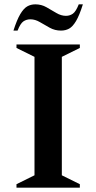

<svg xmlns="http://www.w3.org/2000/svg" viewBox="-20 -865 444 885"><path d="M56 0V-16L139 -57V-603L56 -644V-660H348V-644L265 -603V-57L348 -16V0ZM42 -724Q58 -774 73.5 -800Q89 -826 105.5 -835.5Q122 -845 143 -845Q171 -845 194.5 -831.5Q218 -818 240 -805Q262 -792 284 -792Q302 -792 316 -802Q330 -812 343 -845H362Q346 -794 330.5 -768Q315 -742 298.5 -733Q282 -724 261 -724Q233 -724 209.5 -737Q186 -750 164 -763Q142 -776 120 -776Q102 -776 88 -766.5Q74 -757 61 -724Z"/></svg>

Font: Spectral SemiBold
Style: Regular
Weight: 600
Designer: Jean-Baptiste Levee
Foundry: Production Type
Version: Version 2.001